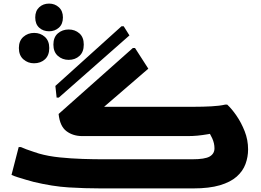

<svg xmlns="http://www.w3.org/2000/svg" viewBox="-20 -1048 1451 1068"><path d="M500 -403 473 -454H1060Q1109 -454 1155.5 -456.5Q1202 -459 1232 -466H1244Q1269 -443 1295.5 -404.5Q1322 -366 1341 -318Q1360 -270 1360 -217Q1360 -175 1345.5 -135.5Q1331 -96 1296.5 -65.5Q1262 -35 1203 -17.5Q1144 0 1055 0H541Q451 0 362 -5.5Q273 -11 168 -36Q149 -41 125 -48Q101 -55 79 -62Q57 -69 44 -75L84 -230H96Q107 -225 126.5 -217.5Q146 -210 165.5 -204Q185 -198 196 -194Q248 -179 312 -172.5Q376 -166 439 -164Q502 -162 549 -162H1049Q1120 -162 1146.5 -177.5Q1173 -193 1173 -223Q1173 -251 1160.5 -278.5Q1148 -306 1136 -320L1214 -317Q1169 -307 1137 -301.5Q1105 -296 1078.5 -293.5Q1052 -291 1023 -291H438Q386 -291 349.5 -318.5Q313 -346 306 -414L719 -781H731L805 -666ZM288 -570 656 -902H668L700 -851L307 -505H295ZM253 -874Q220 -874 198 -894Q176 -914 176 -951Q176 -987 198 -1007.5Q220 -1028 253 -1028Q285 -1028 307.5 -1007.5Q330 -987 330 -951Q330 -914 307.5 -894Q285 -874 253 -874ZM362 -715Q327 -715 302 -737Q277 -759 277 -800Q277 -841 302 -862.5Q327 -884 362 -884Q397 -884 421.5 -862.5Q446 -841 446 -800Q446 -759 422 -737Q398 -715 362 -715ZM169 -696Q135 -696 110 -718Q85 -740 85 -781Q85 -821 110 -843Q135 -865 170 -865Q205 -865 229.5 -843Q254 -821 254 -781Q254 -740 230 -718Q206 -696 169 -696Z"/></svg>

Font: Kufam ExtraBold
Style: Regular
Weight: 800
Designer: Wael Morcos, Artur Schmal
Foundry: Original Type
Version: Version 1.300; ttfautohint (v1.8.3)